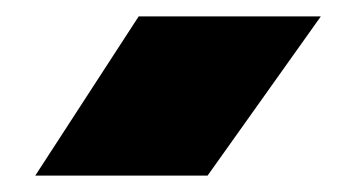

<svg xmlns="http://www.w3.org/2000/svg" viewBox="-20 -841 433 234"><path d="M23 -627H233L371 -821H149Z"/></svg>

Font: Bounded ExtBd
Style: Regular
Weight: 800
Designer: Vlad Churkin
Version: Version 3.0